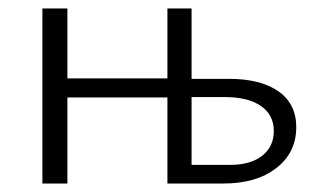

<svg xmlns="http://www.w3.org/2000/svg" viewBox="-20 -433 744 453"><path d="M520 -247Q595 -247 637 -217.5Q679 -188 679 -133Q679 -73 632 -36.5Q585 0 507 0H375V-203H139V0H80V-413H139V-248H375V-413H432V-247ZM523 -44Q571 -44 598.5 -65.5Q626 -87 626 -124Q626 -162 595.5 -183Q565 -204 510 -204H432V-44Z"/></svg>

Font: EauTestInfant Semilight
Style: Italic
Weight: 300
Italic angle: -12°
Designer: Christian Thalmann (Catharsis Fonts)
Version: Version 0.001;PS 000.001;hotconv 1.0.88;makeotf.lib2.5.64775